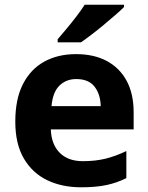

<svg xmlns="http://www.w3.org/2000/svg" viewBox="-20 -786 631 816"><path d="M303 -556Q379 -556 433.5 -527Q488 -498 518 -443Q548 -388 548 -308V-236H196Q198 -173 233.5 -137Q269 -101 332 -101Q385 -101 428 -111.5Q471 -122 517 -144V-29Q477 -9 432.5 0.5Q388 10 325 10Q243 10 180 -20.5Q117 -51 81 -113Q45 -175 45 -269Q45 -365 77.5 -428.5Q110 -492 168 -524Q226 -556 303 -556ZM304 -450Q261 -450 232.5 -422Q204 -394 199 -335H408Q407 -385 382 -417.5Q357 -450 304 -450ZM507 -756Q493 -742 470 -722Q447 -702 420.5 -680Q394 -658 368.5 -638.5Q343 -619 324 -606H225V-619Q241 -638 262.5 -663.5Q284 -689 305 -716.5Q326 -744 340 -766H507Z"/></svg>

Font: Noto Sans Adlam Unjoined
Style: Bold
Weight: 700
Version: Version 3.001